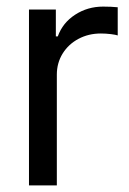

<svg xmlns="http://www.w3.org/2000/svg" viewBox="-20 -559 390 579"><path d="M67.4 -530.3H148.4V-449.2H154.3Q168.9 -490.2 206.5 -514.6Q244.1 -539.1 291 -539.1Q315.4 -539.1 335 -537.1V-452.1Q330.1 -454.1 314.5 -456.1Q298.8 -458 284.2 -458Q247.1 -458 216.8 -441.9Q186.5 -425.8 168.9 -397.5Q151.4 -369.1 151.4 -334V0H67.4Z"/></svg>

Font: Pretendard Std Variable
Style: Regular
Weight: 400
Designer: Base glyphs from Inter by Rasmus Andersson; Hangeul glyphs from Noto Sans CJK(Source Han Sans) by Jang Soo-young and Kan
Foundry: Kil Hyung-jin
Version: Version 1.309;Glyphs 3.2 (3225)